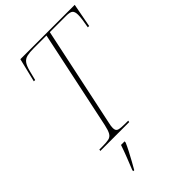

<svg xmlns="http://www.w3.org/2000/svg" viewBox="-274 -811 1129 1129"><g transform="rotate(-45 290.5 -246.5)"><path d="M80 0 82 -10H110Q141 -10 159.5 -14Q178 -18 188 -35Q198 -52 206 -89L336 -704H231Q196 -704 174.5 -699Q153 -694 140.5 -677.5Q128 -661 119 -626L104 -566H93L129 -714H581L553 -566H542Q548 -598 551 -620Q554 -642 554 -658Q554 -685 542.5 -694.5Q531 -704 499 -704H364L233 -84Q230 -72 228.5 -62Q227 -52 227 -43Q227 -20 243.5 -15Q260 -10 295 -10H322L320 0ZM133 213Q146 181 162.5 139Q179 97 191 61H221L220 71Q211 92 196.5 120Q182 148 167 175Q152 202 141 221H133Z"/></g></svg>

Font: Noto Serif Display SemiCondensed Thin
Style: Italic
Weight: 100
Width: 4
Italic angle: -12°
Designer: Monotype Design Team
Foundry: Monotype Imaging Inc.
Version: Version 2.009